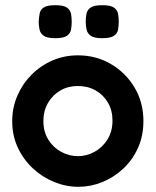

<svg xmlns="http://www.w3.org/2000/svg" viewBox="-20 -703 599 739"><path d="M282 16Q234 16 188.5 -2.5Q143 -21 106.5 -55Q70 -89 48.5 -135Q27 -181 27 -236Q27 -289 47 -335Q67 -381 102 -416Q137 -451 182.5 -470.5Q228 -490 280 -490Q350 -490 407 -456.5Q464 -423 498 -366Q532 -309 532 -237Q532 -180 511 -133.5Q490 -87 454 -53.5Q418 -20 373.5 -2Q329 16 282 16ZM280 -102Q313 -102 343.5 -118.5Q374 -135 393.5 -166Q413 -197 413 -239Q413 -278 395.5 -308Q378 -338 348 -355Q318 -372 279 -372Q242 -372 212 -354.5Q182 -337 164.5 -306.5Q147 -276 147 -238Q147 -196 166 -165.5Q185 -135 215.5 -118.5Q246 -102 280 -102ZM373 -556Q342 -556 329 -565.5Q316 -575 313 -590Q310 -605 310 -620Q310 -636 313 -650.5Q316 -665 329 -674Q342 -683 374 -683Q406 -683 419 -673.5Q432 -664 434.5 -649.5Q437 -635 437 -619Q437 -604 434.5 -589.5Q432 -575 419 -565.5Q406 -556 373 -556ZM193 -556Q161 -556 148 -565.5Q135 -575 132 -590Q129 -605 129 -620Q130 -636 132.5 -650.5Q135 -665 148 -674Q161 -683 193 -683Q225 -683 238 -673.5Q251 -664 253.5 -649.5Q256 -635 256 -619Q256 -604 253.5 -589.5Q251 -575 238 -565.5Q225 -556 193 -556Z"/></svg>

Font: Fredoka Light Medium
Style: Regular
Weight: 500
Version: Version 2.001